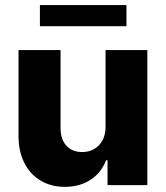

<svg xmlns="http://www.w3.org/2000/svg" viewBox="-20 -727 652 754"><path d="M394.5 -530.3H558.6V0H402.3V-97.7H396.5Q378.4 -49.3 335.9 -21.2Q293.5 6.8 234.4 6.8Q180.7 6.8 139.4 -17.8Q98.1 -42.5 75.4 -87.6Q52.7 -132.8 52.7 -192.4V-530.3H217.8V-223.6Q217.8 -180.2 240.5 -155Q263.2 -129.9 302.7 -129.9Q328.6 -129.9 349.4 -141.6Q370.1 -153.3 382.3 -175.5Q394.5 -197.8 394.5 -228.5ZM476.6 -624H136.7V-707H476.6Z"/></svg>

Font: Pretendard JP ExtraBold
Style: Regular
Weight: 800
Designer: Base glyphs from Inter by Rasmus Andersson; Hangeul glyphs from Noto Sans CJK(Source Han Sans) by Jang Soo-young and Kan
Foundry: Kil Hyung-jin
Version: Version 1.309